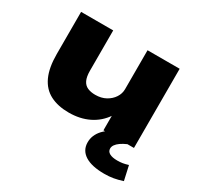

<svg xmlns="http://www.w3.org/2000/svg" viewBox="-151 -671 1071 1046"><g transform="rotate(30 384.5 -147.5)"><path d="M289 11Q221 11 172.5 -14Q124 -39 99 -93Q74 -147 74 -233V-498H276V-245Q276 -207 286.5 -185Q297 -163 317.5 -154Q338 -145 366 -145Q404 -145 432 -160.5Q460 -176 476 -200.5Q492 -225 492 -253V-498H694V0H502V-95H505Q470 -43 415 -16Q360 11 289 11ZM624 203Q544 203 502 176Q460 149 460 99Q460 54 493.5 17.5Q527 -19 597 -48L653 0Q630 10 614.5 21Q599 32 591 43.5Q583 55 583 67Q583 86 600.5 95.5Q618 105 649 105Q667 105 682.5 102.5Q698 100 717 94L737 184Q706 194 680 198.5Q654 203 624 203Z"/></g></svg>

Font: Nunito Sans 10pt Expanded Black
Style: Regular
Weight: 900
Width: 7
Designer: Vernon Adams
Foundry: Vernon Adams
Version: Version 3.101;gftools[0.9.27]